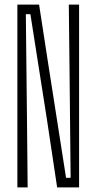

<svg xmlns="http://www.w3.org/2000/svg" viewBox="-20 -820 422 840"><path d="M56 0V-800H151L190 -547L269 -42H289L284 -535L281 -800H326V0H230L186 -293L113 -758H93L98 -301L101 0Z"/></svg>

Font: Big Shoulders Display Light
Style: Regular
Weight: 300
Designer: Patric King
Foundry: XO Type Co
Version: Version 1.000; ttfautohint (v1.8.2)